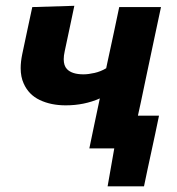

<svg xmlns="http://www.w3.org/2000/svg" viewBox="-20 -524 624 678"><path d="M295.5 0Q304 -41.5 313.5 -86.5L332.5 -176.5Q277.5 -152 212 -152Q160 -152 120.5 -170.8Q81 -189.5 63.5 -229.5Q53 -252.5 53 -283.5Q53 -306 58.5 -332.5Q69.5 -384.5 77.5 -422.2Q85.5 -460 94 -499L242.5 -503.5Q234.5 -467 227 -430Q219 -392.5 208.5 -343Q205 -327.5 205 -315Q205 -292 216.5 -280Q234 -261.5 275 -261.5Q292 -261.5 314 -266.5Q336 -271.5 355 -283L359.5 -304.5Q373 -366 382.2 -409.8Q391.5 -453.5 401 -499H548.5Q537 -445.5 526 -393.5Q515 -341 499 -266L488.5 -216Q482.5 -188.5 477.5 -163.5Q472 -138.5 467 -115.5H541.5Q535 -84 528 -51Q520.5 -17.5 514 14Q507.5 44 501 74.2Q494.5 104.5 488.5 134H360L383.5 0Z"/></svg>

Font: Heraclito
Style: Bold Italic
Weight: 700
Italic angle: -12°
Designer: Kostas Bartsokas (font) & Cristiano Sobral (main changes)
Foundry: Kostas Bartsokas (font) & Cristiano Sobral (main changes)
Version: Version 1.00;July 8, 2020;FontCreator 13.0.0.2655 64-bit